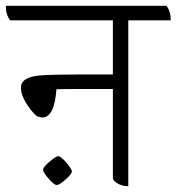

<svg xmlns="http://www.w3.org/2000/svg" viewBox="-45 -620 607 660"><path d="M542 -550H396V20Q375 20 359 10.5Q343 1 343 -8V-314H209Q168 -314 149 -313Q142 -216 100 -216Q96 -216 85 -219.5Q74 -223 50.5 -257Q27 -291 27 -319Q27 -356 96 -361Q142 -364 227 -364H343V-550H-10Q-25 -569 -25 -600H527Q542 -582 542 -550ZM103 -36.5Q103 -45 125 -64Q147 -83 155.5 -83Q164 -83 183 -61Q202 -39 202 -30.5Q202 -22 180.5 -3Q159 16 150 16Q141 16 122 -6Q103 -28 103 -36.5Z"/></svg>

Font: Karma Light
Style: Regular
Weight: 300
Designer: Joana Correia
Foundry: Indian Type Foundry
Version: Version 1.202;PS 1.0;hotconv 1.0.78;makeotf.lib2.5.61930; tt